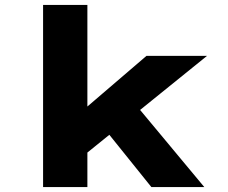

<svg xmlns="http://www.w3.org/2000/svg" viewBox="-20 -760 927 780"><path d="M326 -133 253 -257 575 -533H821ZM155 0V-740H335V0ZM595 0 365 -286 492 -382 810 0Z"/></svg>

Font: Lexend Mega ExtraBold
Style: Regular
Weight: 800
Designer: Bonnie Shaver-Troup, Thomas Jockin
Foundry: Lexend
Version: Version 1.007